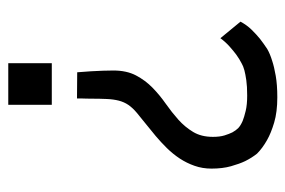

<svg xmlns="http://www.w3.org/2000/svg" viewBox="-136 -572 707 476"><g transform="rotate(90 218.0 -333.5)"><path d="M33.2 -575.7Q41.5 -591.3 53.2 -603.3Q64.9 -615.2 75.7 -624Q88.4 -633.8 101.1 -642.1Q112.8 -648.9 130.4 -654.3Q145 -659.2 167.5 -663.1Q189.9 -667 220.7 -667Q257.3 -667 283.4 -659.2Q309.6 -651.4 326.7 -641.6Q346.7 -630.4 360.4 -616.7Q370.6 -604 378.9 -587.4Q385.7 -573.2 391.6 -552.2Q397.5 -531.2 397.5 -503.9Q397.5 -481.4 390.6 -461.9Q383.8 -442.4 372.6 -425.3Q361.3 -408.2 346.7 -393.3Q332 -378.4 316.7 -365.5Q301.3 -352.5 286.4 -340.8Q271.5 -329.1 259.3 -318.8Q246.6 -308.1 239.5 -297.6Q232.4 -287.1 229 -273.9Q225.6 -260.7 224.9 -243.7Q224.1 -226.6 224.1 -202.1Q224.1 -196.8 223.9 -191.4Q223.6 -186 223.6 -181.2V-170.4L158.7 -170.9Q157.2 -188.5 156.2 -205.1Q155.3 -219.2 154.8 -234.6Q154.3 -250 154.3 -260.7Q154.3 -293.5 166.5 -316.7Q178.7 -339.8 197 -357.7Q215.3 -375.5 236.6 -390.4Q257.8 -405.3 276.1 -421.6Q294.4 -438 306.6 -458.3Q318.8 -478.5 318.8 -507.3Q318.8 -524.4 315.2 -536.1Q311.5 -547.9 307.6 -555.7Q302.7 -564.5 296.9 -570.3Q290.5 -576.2 279.3 -581.1Q269.5 -585 254.4 -588.6Q239.3 -592.3 216.3 -592.3Q193.4 -592.3 178.2 -590.1Q163.1 -587.9 153.8 -585.4Q143.1 -582.5 136.7 -578.6Q126 -573.2 115.2 -565.4Q106 -558.6 95 -548.8Q84 -539.1 74.2 -525.9ZM136.2 -107.9H239.3V0H136.2Z"/></g></svg>

Font: Metrophobic
Style: Regular
Weight: 400
Designer: vernon adams
Foundry: vernon adams
Version: Version 1.000